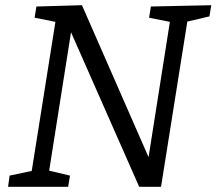

<svg xmlns="http://www.w3.org/2000/svg" viewBox="-20 -718 832 738"><path d="M560 -693 792 -698 785 -655 700 -635 599 0H515L253 -594L169 -62L249 -43L242 0H11L17 -43L102 -61L193 -634L113 -650L120 -693L295 -698L551 -114L633 -634L553 -650Z"/></svg>

Font: Bitter
Style: Italic
Weight: 400
Italic angle: -9°
Designer: Sol Matas, and Bitter project Authors
Foundry: Sol Matas
Version: Version 2.001